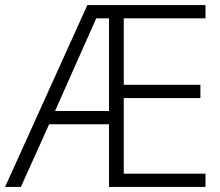

<svg xmlns="http://www.w3.org/2000/svg" viewBox="-21 -734 863 754"><path d="M786 0H407V-246H172L61 0H-1L322 -714H786V-662H465V-401H766V-349H465V-52H786ZM195 -298H407V-662H357Z"/></svg>

Font: Noto Sans Sinhala Light
Style: Regular
Weight: 300
Designer: Jelle Bosma - Monotype Design Team
Foundry: Monotype Imaging Inc.
Version: Version 2.006; ttfautohint (v1.8.4.7-5d5b)